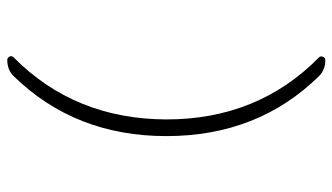

<svg xmlns="http://www.w3.org/2000/svg" viewBox="-218 -592 935 540"><g transform="rotate(90 250.0 -322.5)"><path d="M149.4 125Q142.6 125 139.6 118.7Q136.7 112.3 141.6 107.4Q315.4 -64.5 316.4 -322.3Q316.4 -580.1 141.6 -752Q137.7 -755.9 140.1 -762.7Q142.6 -769.5 149.4 -769.5Q176.8 -769.5 194.3 -752Q363.3 -580.1 363.3 -322.3Q363.3 -65.4 194.3 107.4Q176.8 125 149.4 125Z"/></g></svg>

Font: Rounded Mgen+ 2m light
Style: Regular
Weight: 200
Designer: [Source Han Sans]
Ryoko NISHIZUKA  (kana & ideographs); Paul D. Hunt (Latin, Greek & Cyrillic); Wenlong ZHANG  (bopomofo
Version: Version 1.059.20150602